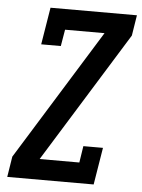

<svg xmlns="http://www.w3.org/2000/svg" viewBox="-53 -777 605 819"><g transform="rotate(5 250.0 -367.5)"><path d="M9 0 23 -88 369 -647H200L188 -576H104L130 -735H500L486 -647L140 -88H310L321 -159H405L379 0Z"/></g></svg>

Font: Iosevka Slab Semibold
Style: Italic
Weight: 600
Italic angle: -9°
Monospace: yes
Designer: Belleve Invis
Foundry: Belleve Invis
Version: Version 11.1.1; ttfautohint (v1.8.3)